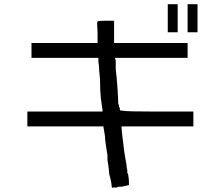

<svg xmlns="http://www.w3.org/2000/svg" viewBox="-20 -844 1040 908"><path d="M480.5 -746.1H519.5V-722.7Q519.5 -703.1 519.5 -691.4V-640.6H867.2V-570.3H523.4L527.3 -558.6Q527.3 -554.7 527.3 -539.1V-527.3V-515.6Q531.2 -488.3 535.2 -433.6Q539.1 -378.9 539.1 -355.5Q543 -347.7 543 -339.8L546.9 -332V-328.1Q543 -320.3 562.5 -320.3Q578.1 -316.4 718.8 -316.4H894.5V-246.1H722.7Q554.7 -246.1 554.7 -246.1Q554.7 -226.6 566.4 -136.7Q570.3 -105.5 578.1 -66.4Q578.1 -54.7 582 -39.1V-27.3L585.9 -19.5Q589.8 3.9 589.8 15.6Q589.8 31.2 589.8 31.2Q589.8 31.2 554.7 39.1H539.1L531.2 43Q519.5 43 515.6 43Q507.8 46.9 507.8 35.2Q507.8 27.3 503.9 7.8L500 -7.8L496.1 -23.4Q496.1 -35.2 492.2 -62.5L488.3 -85.9V-109.4Q476.6 -175.8 476.6 -199.2L468.8 -246.1H109.4V-316.4H464.8V-324.2Q464.8 -324.2 457 -378.9Q453.1 -414.1 453.1 -468.8L449.2 -507.8Q449.2 -531.2 445.3 -550.8V-570.3H128.9V-640.6H441.4V-691.4Q437.5 -738.3 441.4 -742.2Q441.4 -746.1 480.5 -746.1ZM867.2 -824.2H914.1V-691.4H867.2ZM773.4 -824.2H820.3V-691.4H773.4Z"/></svg>

Font: 和音 by 宁静之雨，公众号njzyshare
Style: Regular
Weight: 400
Designer: Steve Matteson
Foundry: Ascender Corporation
Version: Version 6.00;June 8, 2018;FontCreator 11.0.0.2388 32-bit